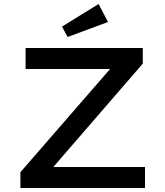

<svg xmlns="http://www.w3.org/2000/svg" viewBox="-20 -940 825 960"><path d="M82 0V-79L546 -613L575 -595H108V-700H694V-622L231 -87L202 -105H705V0ZM318 -755 290 -807 473 -920 520 -830Z"/></svg>

Font: Lexend Giga
Style: Regular
Weight: 400
Designer: Bonnie Shaver-Troup, Thomas Jockin
Foundry: Lexend
Version: Version 1.007